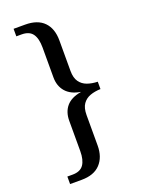

<svg xmlns="http://www.w3.org/2000/svg" viewBox="-165 -832 757 1032"><g transform="rotate(-20 214.0 -316.0)"><path d="M50 128V85H80Q124 85 143 58Q162 31 162 -20V-193Q162 -243 189 -275Q216 -307 273 -317V-318Q218 -327 190 -359.5Q162 -392 162 -441V-612Q162 -664 143 -690.5Q124 -717 80 -717H50V-760H116Q187 -760 223.5 -722.5Q260 -685 260 -617V-443Q260 -403 276 -380.5Q292 -358 318.5 -348.5Q345 -339 378 -338V-296Q345 -295 318.5 -285.5Q292 -276 276 -253.5Q260 -231 260 -190V-16Q260 50 223.5 89Q187 128 116 128Z"/></g></svg>

Font: Noto Serif Khmer
Style: Regular
Weight: 400
Designer: Danh Hong and the Monotype Design Team
Foundry: Monotype Imaging Inc.
Version: Version 2.003